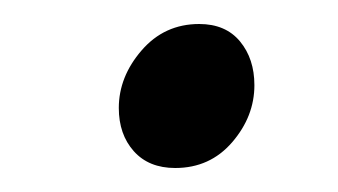

<svg xmlns="http://www.w3.org/2000/svg" viewBox="-20 -408 282 160"><path d="M126 -268Q104 -268 91.5 -282Q79 -296 79 -318Q79 -344 98 -366Q117 -388 146 -388Q168 -388 180 -373.5Q192 -359 192 -337Q192 -311 173.5 -289.5Q155 -268 126 -268Z"/></svg>

Font: TypoPRO Source Sans Pro
Style: Italic
Weight: 400
Italic angle: -11°
Designer: Paul D. Hunt
Foundry: Adobe Systems Incorporated
Version: Version 1.075;PS 2.000;hotconv 1.0.86;makeotf.lib2.5.63406